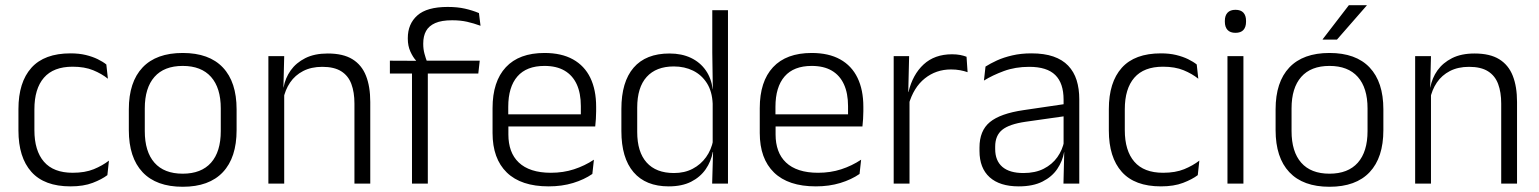

<svg xmlns="http://www.w3.org/2000/svg" viewBox="-20 -702 5884 734"><path d="M249.5 10.5Q149.5 10.5 100 -45Q50.5 -100.5 50.5 -203V-285Q50.5 -387.5 100 -442.8Q149.5 -498 249.5 -498Q282 -498 307.8 -491.8Q333.5 -485.5 353.5 -475.8Q373.5 -466 386.5 -455.5L392.5 -401Q369 -420 336.2 -433.5Q303.5 -447 257.5 -447Q184.5 -447 148 -405Q111.5 -363 111.5 -284V-204.5Q111.5 -126 148 -83.8Q184.5 -41.5 258 -41.5Q305 -41.5 338.5 -55.2Q372 -69 396.5 -88L390.5 -32.5Q369.5 -16.5 334.5 -3Q299.5 10.5 249.5 10.5Z M678.5 12Q577.5 12 525 -43.8Q472.5 -99.5 472.5 -204.5V-284Q472.5 -388.5 525 -444Q577.5 -499.5 678.5 -499.5Q779.5 -499.5 832 -444Q884.5 -388.5 884.5 -284V-204.5Q884.5 -99.5 832 -43.8Q779.5 12 678.5 12ZM678.5 -38Q749.5 -38 786.8 -80Q824 -122 824 -201V-287.5Q824 -366 786.8 -408Q749.5 -450 678.5 -450Q607.5 -450 570.5 -408Q533.5 -366 533.5 -287.5V-201Q533.5 -122 570.5 -80Q607.5 -38 678.5 -38Z M1335 0V-306Q1335 -349.5 1323.2 -381Q1311.5 -412.5 1284.5 -429.5Q1257.5 -446.5 1212 -446.5Q1170 -446.5 1139 -430.5Q1108 -414.5 1089 -386.5Q1070 -358.5 1063 -322.5L1050.5 -367.5H1064Q1070.5 -403.5 1091.2 -432.8Q1112 -462 1147.2 -479.8Q1182.5 -497.5 1233 -497.5Q1292 -497.5 1327.5 -475.5Q1363 -453.5 1379.2 -412.2Q1395.5 -371 1395.5 -312V0ZM1006 0V-487.5H1066.5L1063.5 -367L1066.5 -364V0Z M1691.5 -675.5Q1728.5 -675.5 1757.2 -669Q1786 -662.5 1811 -652L1817 -603.5Q1791 -613 1765.5 -618.8Q1740 -624.5 1708.5 -624.5Q1668 -624.5 1643.8 -613.8Q1619.5 -603 1608.8 -583.5Q1598 -564 1598 -536V-533.5Q1598 -514 1602.8 -496.5Q1607.5 -479 1613 -465L1570.5 -462.5V-470.5Q1558.5 -483.5 1548.8 -505Q1539 -526.5 1539 -554V-556.5Q1539 -610.5 1575.5 -643Q1612 -675.5 1691.5 -675.5ZM1555 0V-449.5H1615.5V0ZM1470.5 -421V-470L1578.5 -469.5L1602.5 -470H1814L1808.5 -421Z M2077.5 10.5Q1972 10.5 1917.5 -42.5Q1863 -95.5 1863 -193.5V-288.5Q1863 -390.5 1913.8 -445Q1964.5 -499.5 2061.5 -499.5Q2126.5 -499.5 2170.5 -475Q2214.5 -450.5 2236.8 -404.5Q2259 -358.5 2259 -294V-276.5Q2259 -262 2258 -247.5Q2257 -233 2255.5 -218.5H2199.5Q2200.5 -240.5 2200.5 -260.2Q2200.5 -280 2200.5 -296.5Q2200.5 -345.5 2184.8 -379.8Q2169 -414 2138.2 -432Q2107.5 -450 2061.5 -450Q1993 -450 1958 -409.8Q1923 -369.5 1923 -293.5V-246L1923.5 -238V-187.5Q1923.5 -154 1933.2 -127Q1943 -100 1963.2 -80.8Q1983.5 -61.5 2014.2 -51.5Q2045 -41.5 2086 -41.5Q2133.5 -41.5 2174.2 -54.8Q2215 -68 2250.5 -91.5L2244.5 -37Q2213.5 -15.5 2171 -2.5Q2128.5 10.5 2077.5 10.5ZM1894.5 -218.5V-265H2242V-218.5Z M2536.5 10.5Q2448.5 10.5 2402 -43.8Q2355.5 -98 2355.5 -201V-285.5Q2355.5 -389 2402.2 -443.2Q2449 -497.5 2539.5 -497.5Q2586 -497.5 2621.2 -480.8Q2656.5 -464 2678 -433.2Q2699.5 -402.5 2704.5 -361H2724.5L2704.5 -305.5Q2702.5 -352.5 2682.5 -384Q2662.5 -415.5 2629.8 -431.8Q2597 -448 2556 -448Q2488.5 -448 2452.2 -408Q2416 -368 2416 -290.5V-197.5Q2416 -121 2452 -80.8Q2488 -40.5 2556.5 -40.5Q2597 -40.5 2628 -56.8Q2659 -73 2679.2 -101.2Q2699.5 -129.5 2706.5 -166L2722.5 -121H2705Q2698.5 -85 2677.8 -55Q2657 -25 2622 -7.2Q2587 10.5 2536.5 10.5ZM2702.5 0 2706 -122 2704.5 -142V-347.5L2705 -362L2703 -500.5V-663H2763V0Z M3099 10.5Q2993.5 10.5 2939 -42.5Q2884.5 -95.5 2884.5 -193.5V-288.5Q2884.5 -390.5 2935.2 -445Q2986 -499.5 3083 -499.5Q3148 -499.5 3192 -475Q3236 -450.5 3258.2 -404.5Q3280.5 -358.5 3280.5 -294V-276.5Q3280.5 -262 3279.5 -247.5Q3278.5 -233 3277 -218.5H3221Q3222 -240.5 3222 -260.2Q3222 -280 3222 -296.5Q3222 -345.5 3206.2 -379.8Q3190.5 -414 3159.8 -432Q3129 -450 3083 -450Q3014.5 -450 2979.5 -409.8Q2944.5 -369.5 2944.5 -293.5V-246L2945 -238V-187.5Q2945 -154 2954.8 -127Q2964.5 -100 2984.8 -80.8Q3005 -61.5 3035.8 -51.5Q3066.5 -41.5 3107.5 -41.5Q3155 -41.5 3195.8 -54.8Q3236.5 -68 3272 -91.5L3266 -37Q3235 -15.5 3192.5 -2.5Q3150 10.5 3099 10.5ZM2916 -218.5V-265H3263.5V-218.5Z M3453.5 -301.5 3438 -348 3453 -350Q3469 -417 3511 -455.8Q3553 -494.5 3619.5 -494.5Q3637 -494.5 3651 -491.8Q3665 -489 3675 -485L3679 -426Q3666.5 -430.5 3650.5 -433.5Q3634.5 -436.5 3615.5 -436.5Q3558.5 -436.5 3515.5 -402.2Q3472.5 -368 3453.5 -301.5ZM3396.5 0V-487.5H3455.5L3452 -341L3457 -336V0Z M4045.5 0 4048.5 -121.5 4046 -131V-288.5V-321Q4046 -384 4014.2 -415.2Q3982.5 -446.5 3914.5 -446.5Q3861.5 -446.5 3818 -430.5Q3774.5 -414.5 3741.5 -394L3747.5 -447.5Q3765.5 -459 3791 -470.8Q3816.5 -482.5 3849.8 -490.2Q3883 -498 3923 -498Q3972 -498 4006.8 -486Q4041.5 -474 4063.5 -451Q4085.5 -428 4095.8 -395.5Q4106 -363 4106 -322.5V0ZM3874.5 10.5Q3802 10.5 3763.2 -24.5Q3724.5 -59.5 3724.5 -125V-138Q3724.5 -202.5 3764.2 -235.2Q3804 -268 3893 -281L4056 -305L4059 -259L3900.5 -236.5Q3838.5 -227.5 3811.5 -205.8Q3784.5 -184 3784.5 -141.5V-132.5Q3784.5 -87.5 3812 -64Q3839.5 -40.5 3892.5 -40.5Q3938 -40.5 3970.2 -57Q4002.5 -73.5 4022.2 -101.2Q4042 -129 4048.5 -163.5L4060.5 -120.5H4048Q4042 -86 4021.8 -56Q4001.5 -26 3965.2 -7.8Q3929 10.5 3874.5 10.5Z M4418 10.5Q4318 10.5 4268.5 -45Q4219 -100.5 4219 -203V-285Q4219 -387.5 4268.5 -442.8Q4318 -498 4418 -498Q4450.5 -498 4476.2 -491.8Q4502 -485.5 4522 -475.8Q4542 -466 4555 -455.5L4561 -401Q4537.5 -420 4504.8 -433.5Q4472 -447 4426 -447Q4353 -447 4316.5 -405Q4280 -363 4280 -284V-204.5Q4280 -126 4316.5 -83.8Q4353 -41.5 4426.5 -41.5Q4473.5 -41.5 4507 -55.2Q4540.5 -69 4565 -88L4559 -32.5Q4538 -16.5 4503 -3Q4468 10.5 4418 10.5Z M4672.5 0V-487.5H4733.5V0ZM4703 -576.5Q4683 -576.5 4672.8 -587.5Q4662.5 -598.5 4662.5 -619V-622.5Q4662.5 -642.5 4672.8 -653.5Q4683 -664.5 4703 -664.5Q4723.5 -664.5 4733.5 -653.5Q4743.5 -642.5 4743.5 -622.5V-619Q4743.5 -598.5 4733.5 -587.5Q4723.5 -576.5 4703 -576.5Z M5062.5 12Q4961.5 12 4909 -43.8Q4856.5 -99.5 4856.5 -204.5V-284Q4856.5 -388.5 4909 -444Q4961.5 -499.5 5062.5 -499.5Q5163.5 -499.5 5216 -444Q5268.5 -388.5 5268.5 -284V-204.5Q5268.5 -99.5 5216 -43.8Q5163.5 12 5062.5 12ZM5062.5 -38Q5133.5 -38 5170.8 -80Q5208 -122 5208 -201V-287.5Q5208 -366 5170.8 -408Q5133.5 -450 5062.5 -450Q4991.5 -450 4954.5 -408Q4917.5 -366 4917.5 -287.5V-201Q4917.5 -122 4954.5 -80Q4991.5 -38 5062.5 -38ZM5136.5 -682H5205V-681L5091 -550.5H5036.5V-552Z M5719 0V-306Q5719 -349.5 5707.2 -381Q5695.5 -412.5 5668.5 -429.5Q5641.5 -446.5 5596 -446.5Q5554 -446.5 5523 -430.5Q5492 -414.5 5473 -386.5Q5454 -358.5 5447 -322.5L5434.5 -367.5H5448Q5454.5 -403.5 5475.2 -432.8Q5496 -462 5531.2 -479.8Q5566.5 -497.5 5617 -497.5Q5676 -497.5 5711.5 -475.5Q5747 -453.5 5763.2 -412.2Q5779.5 -371 5779.5 -312V0ZM5390 0V-487.5H5450.5L5447.5 -367L5450.5 -364V0Z"/></svg>

Font: Anek Bangla Medium Light
Style: Regular
Weight: 300
Version: Version 1.003